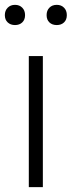

<svg xmlns="http://www.w3.org/2000/svg" viewBox="-52 -773 296 793"><path d="M67 0V-541.5H125V0ZM-32 -710.5Q-32 -729.5 -20.2 -741.2Q-8.5 -753 10 -753Q28.5 -753 40 -741.2Q51.5 -729.5 51.5 -710.5Q51.5 -691.5 40 -680.5Q28.5 -669.5 10 -669.5Q-8.5 -669.5 -20.2 -680.5Q-32 -691.5 -32 -710.5ZM140.5 -710.5Q140.5 -729.5 152 -741.2Q163.5 -753 182.5 -753Q201 -753 212.5 -741.2Q224 -729.5 224 -710.5Q224 -691.5 212.5 -680.5Q201 -669.5 182.5 -669.5Q163.5 -669.5 152 -680.5Q140.5 -691.5 140.5 -710.5Z"/></svg>

Font: Encode Sans Condensed Light
Style: Regular
Weight: 300
Width: 3
Designer: Multiple Designers
Foundry: Impallari Type
Version: Version 2.000